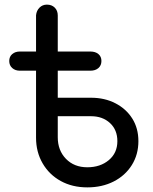

<svg xmlns="http://www.w3.org/2000/svg" viewBox="-20 -801 662 831"><path d="M358 10Q293 10 243 -17.5Q193 -45 164.5 -94Q136 -143 136 -205V-735Q138 -755 151 -768Q164 -781 183 -781Q204 -781 217 -768Q230 -755 230 -734V-378H374Q433 -378 479.5 -354Q526 -330 552.5 -288Q579 -246 579 -190Q579 -132 550.5 -86.5Q522 -41 472 -15.5Q422 10 358 10ZM358 -77Q414 -77 451 -108Q488 -139 488 -190Q488 -239 456 -268.5Q424 -298 374 -298H230V-207Q230 -150 265.5 -113.5Q301 -77 358 -77ZM66 -495Q46 -495 33 -506.5Q20 -518 20 -537Q20 -556 33 -567Q46 -578 66 -578H371Q393 -578 406 -567Q419 -556 419 -537Q419 -518 406 -506.5Q393 -495 371 -495Z"/></svg>

Font: Comfortaa SemiBold
Style: Regular
Weight: 600
Designer: Johan Aakerlund
Foundry: Johan Aakerlund
Version: Version 3.104; ttfautohint (v1.8.1.43-b0c9)